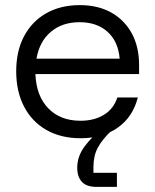

<svg xmlns="http://www.w3.org/2000/svg" viewBox="-20 -530 607 750"><path d="M295 10Q218.3 10 161.7 -22.1Q105 -54.2 74.2 -113.3Q43.3 -172.5 43.3 -251.7Q43.3 -330.8 74.2 -388.8Q105 -446.7 160.8 -478.3Q216.7 -510 291.7 -510Q362.5 -510 414.2 -481.2Q465.8 -452.5 494.6 -400Q523.3 -347.5 523.3 -275.8V-240.8H118.3Q121.7 -155 168.8 -106.7Q215.8 -58.3 294.2 -58.3Q348.3 -58.3 386.2 -81.7Q424.2 -105 438.3 -149.2H518.3Q499.2 -73.3 440.4 -31.7Q381.7 10 295 10ZM122.5 -300.8H447.5Q441.7 -368.3 400 -405.8Q358.3 -443.3 290.8 -443.3Q223.3 -443.3 178.8 -405.8Q134.2 -368.3 122.5 -300.8ZM356.7 200Q318.3 200 300 180.4Q281.7 160.8 281.7 125Q281.7 80.8 310.4 42.1Q339.2 3.3 372.5 -18.3H414.2Q379.2 15 362.1 46.7Q345 78.3 345 122.5V145H436.7V200Z"/></svg>

Font: Funnel Display Light
Style: Regular
Weight: 300
Designer: NORD ID, Kristian Moeller
Foundry: Dicotype
Version: Version 1.000